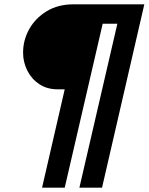

<svg xmlns="http://www.w3.org/2000/svg" viewBox="-20 -740 689 890"><path d="M175 130 280 -326H247Q198 -326 162 -350Q126 -374 106.5 -413Q87 -452 87 -496Q87 -554 115.5 -605Q144 -656 196.5 -688Q249 -720 321 -720H649L453 130H348L524 -630H456L280 130Z"/></svg>

Font: Instrument Sans SemiCondensed SemiBold Italic
Style: Regular
Weight: 600
Width: 4
Italic angle: -13°
Designer: Rodrigo Fuenzalida
Foundry: fragTYPE
Version: Version 1.000; ttfautohint (v1.8.4.7-5d5b);gftools[0.9.28]